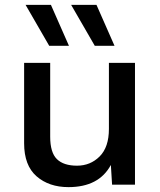

<svg xmlns="http://www.w3.org/2000/svg" viewBox="-20 -758 658 788"><path d="M263 -570H182L85 -738H189ZM450 -570H369L272 -738H376ZM261 10Q181 10 130 -34.5Q79 -79 79 -170V-500H186V-197Q186 -132 213.5 -105Q241 -78 296 -78Q351 -78 389 -116Q427 -154 427 -229V-500H534V0H440L435 -81Q386 10 261 10Z"/></svg>

Font: Elaine Sans Medium
Style: Regular
Weight: 500
Designer: Wei Huang
Foundry: Wei Huang
Version: Version 2.001;PS 002.001;hotconv 1.0.88;makeotf.lib2.5.64775